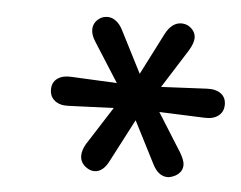

<svg xmlns="http://www.w3.org/2000/svg" viewBox="-36 -746 538 428"><g transform="rotate(5 233.0 -532.5)"><path d="M157 -392Q157 -404 165 -418L220 -504L119 -500Q100 -499 88.5 -508Q77 -517 77 -533Q77 -549 88.5 -557.5Q100 -566 119 -565L222 -560L166 -648Q157 -662 157 -674Q157 -691 173 -701Q180 -705 189 -705Q199 -705 208 -698Q217 -691 223 -679L271 -585L319 -679Q333 -705 354 -705Q363 -705 370 -701Q386 -691 386 -675Q386 -664 376 -647L321 -560L423 -565Q443 -566 454.5 -557.5Q466 -549 466 -533Q466 -517 454.5 -508Q443 -499 423 -500L322 -504L376 -418Q386 -401 386 -391Q386 -375 370 -366Q360 -361 353 -361Q332 -361 319 -387L271 -481L222 -387Q209 -360 189 -360Q181 -360 173 -365Q157 -375 157 -392Z"/></g></svg>

Font: SN Pro
Style: Italic
Weight: 400
Italic angle: -9°
Designer: Tobias Whetton
Foundry: Supernotes
Version: Version 1.003